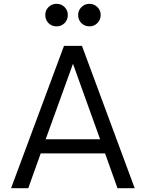

<svg xmlns="http://www.w3.org/2000/svg" viewBox="-20 -985 763 1005"><path d="M38 0 315 -745H409L685 0H595L530 -182H193L128 0ZM219 -256H504L362 -651ZM276 -847Q251 -847 234 -864Q217 -881 217 -907Q217 -931 234 -948Q251 -965 276 -965Q301 -965 318 -948Q335 -931 335 -907Q335 -881 318 -864Q301 -847 276 -847ZM449 -847Q423 -847 406 -864Q389 -881 389 -907Q389 -930 406 -947.5Q423 -965 449 -965Q472 -965 489.5 -948Q507 -931 507 -907Q507 -882 490 -864.5Q473 -847 449 -847Z"/></svg>

Font: Plus Jakarta Text Light
Style: Regular
Weight: 300
Designer: Gumpita Rahayu
Foundry: Tokotype Studio
Version: Version 1.000